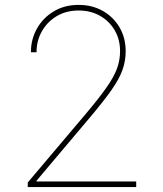

<svg xmlns="http://www.w3.org/2000/svg" viewBox="-20 -757 661 777"><path d="M92.3 0V-18.5L325.3 -294Q380 -358.7 410.5 -402.2Q441.1 -445.7 453.5 -479.6Q465.9 -513.5 465.9 -549.7Q465.9 -597.3 444.1 -634.6Q422.2 -671.9 384.4 -693.2Q346.6 -714.5 298.3 -714.5Q247.9 -714.5 209.5 -691.6Q171.2 -668.7 149.5 -630.3Q127.8 -592 127.8 -545.5H105.1Q105.1 -598.4 129.8 -641.9Q154.5 -685.4 198 -711.3Q241.5 -737.2 298.3 -737.2Q353 -737.2 396 -712.9Q438.9 -688.6 463.8 -646.1Q488.6 -603.7 488.6 -549.7Q488.6 -509.6 475.3 -473Q462 -436.4 430.2 -391.3Q398.4 -346.2 342.3 -279.8L127.8 -25.6V-22.7H531.2V0Z"/></svg>

Font: Inter UI Thin
Style: Regular
Weight: 100
Designer: Rasmus Andersson
Foundry: rsms
Version: 3.2;8d6f07862